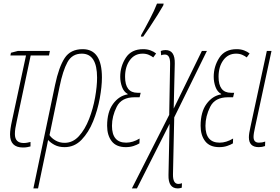

<svg xmlns="http://www.w3.org/2000/svg" viewBox="-20 -810 1559 1070"><path d="M108 12Q122 12 132 10Q142 8 150 6V-19Q142 -17 132.5 -15Q123 -13 112 -13Q63 -13 63 -63Q63 -79 65.5 -94.5Q68 -110 73 -133L151 -501H253L258 -526H79L41 -516L38 -501H125L47 -138Q36 -88 36 -61Q36 12 108 12Z M340 -14Q312 -14 289.5 -27Q267 -40 256 -57L312 -327Q330 -416 356 -463.5Q382 -511 436 -511Q521 -511 521 -377Q521 -329 510 -267Q499 -205 476.5 -147Q454 -89 420 -51.5Q386 -14 340 -14ZM166 240H192L238 20Q241 5 243.5 -7Q246 -19 248 -30Q262 -14 285 -2Q308 10 340 10Q395 10 434.5 -31Q474 -72 499 -134Q524 -196 536 -262Q548 -328 548 -378Q548 -536 441 -536Q373 -536 340.5 -486.5Q308 -437 287 -337Z M681 10Q705 10 724.5 3.5Q744 -3 757 -11L758 -38Q720 -15 683 -15Q604 -15 604 -109Q604 -162 630.5 -215Q657 -268 730 -268H758L764 -293H746Q677 -293 677 -382Q677 -438 703.5 -474.5Q730 -511 775 -511Q794 -511 809 -504.5Q824 -498 834 -490L850 -512Q838 -522 819.5 -529Q801 -536 778 -536Q712 -536 681 -488Q650 -440 650 -382Q650 -353 660 -325.5Q670 -298 692 -286L691 -284Q643 -276 610 -231Q577 -186 577 -109Q577 -56 602.5 -23Q628 10 681 10ZM765 -606H778Q790 -622 813.5 -657.5Q837 -693 859.5 -729Q882 -765 890 -780L892 -790H855Q841 -753 814 -701.5Q787 -650 767 -615Z M715 240H743L925 -120L919 165Q917 240 971 240Q981 240 993 236L994 211Q984 215 974 215Q943 215 944 161L951 -156L1133 -526H1105L948 -205L954 -455Q956 -531 903 -531Q888 -531 876 -526L878 -502Q886 -506 899 -506Q929 -506 928 -454L923 -170Z M1202 10Q1226 10 1245.5 3.5Q1265 -3 1278 -11L1279 -38Q1241 -15 1204 -15Q1125 -15 1125 -109Q1125 -162 1151.5 -215Q1178 -268 1251 -268H1279L1285 -293H1267Q1198 -293 1198 -382Q1198 -438 1224.5 -474.5Q1251 -511 1296 -511Q1315 -511 1330 -504.5Q1345 -498 1355 -490L1371 -512Q1359 -522 1340.5 -529Q1322 -536 1299 -536Q1233 -536 1202 -488Q1171 -440 1171 -382Q1171 -353 1181 -325.5Q1191 -298 1213 -286L1212 -284Q1164 -276 1131 -231Q1098 -186 1098 -109Q1098 -56 1123.5 -23Q1149 10 1202 10Z M1422 10Q1441 10 1457 4L1458 -21Q1442 -15 1423 -15Q1393 -15 1393 -47Q1393 -65 1402 -104L1493 -526H1467L1376 -104Q1367 -65 1367 -45Q1367 10 1422 10Z"/></svg>

Font: Noto Sans Display Condensed Thin
Style: Italic
Weight: 250
Width: 3
Italic angle: -12°
Designer: Monotype Design Team
Foundry: Monotype Imaging Inc.
Version: Version 1.900